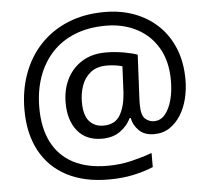

<svg xmlns="http://www.w3.org/2000/svg" viewBox="-55 -773 1009 922"><g transform="rotate(-5 449.5 -312.5)"><path d="M841 -357Q841 -311 830.5 -267Q820 -223 798 -187.5Q776 -152 744 -130.5Q712 -109 668 -109Q622 -109 595.5 -135.5Q569 -162 563 -196H558Q540 -159 505 -134Q470 -109 417 -109Q341 -109 299.5 -160Q258 -211 258 -295Q258 -361 284 -411.5Q310 -462 357.5 -491Q405 -520 470 -520Q514 -520 556.5 -512.5Q599 -505 623 -496L613 -293Q612 -275 612 -267.5Q612 -260 612 -257Q612 -205 630.5 -188Q649 -171 674 -171Q705 -171 726.5 -196.5Q748 -222 759.5 -264.5Q771 -307 771 -358Q771 -451 733.5 -515.5Q696 -580 630.5 -614Q565 -648 482 -648Q397 -648 331 -621Q265 -594 220.5 -545Q176 -496 153 -429.5Q130 -363 130 -283Q130 -185 165 -116.5Q200 -48 267.5 -12.5Q335 23 433 23Q494 23 549.5 9.5Q605 -4 648 -20V48Q605 66 551.5 77.5Q498 89 433 89Q315 89 231 45Q147 1 102.5 -81.5Q58 -164 58 -280Q58 -373 87 -452.5Q116 -532 171 -590.5Q226 -649 304.5 -681.5Q383 -714 482 -714Q560 -714 625.5 -689.5Q691 -665 739.5 -618.5Q788 -572 814.5 -506Q841 -440 841 -357ZM336 -293Q336 -229 361.5 -200Q387 -171 430 -171Q486 -171 510.5 -213Q535 -255 539 -322L545 -447Q532 -451 512 -454Q492 -457 471 -457Q422 -457 392 -433Q362 -409 349 -371.5Q336 -334 336 -293Z"/></g></svg>

Font: binaryh115
Style: Book
Weight: 400
Designer: Jelle Bosma - Monotype Design Team
Foundry: Monotype Imaging Inc.
Version: Version 2.003